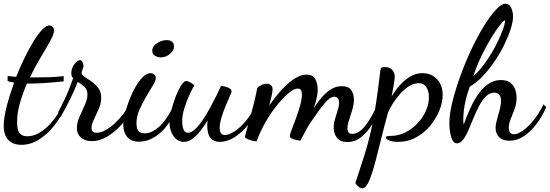

<svg xmlns="http://www.w3.org/2000/svg" viewBox="-26 -734 2962 1034"><path d="M89 46Q45 46 19.5 20.5Q-6 -5 -6 -57Q-6 -99 10 -161Q26 -223 50 -289Q42 -291 32.5 -292.5Q23 -294 15 -298V-325Q28 -323 38.5 -322Q49 -321 61 -320Q82 -373 106.5 -423Q131 -473 155 -512Q179 -551 201 -574Q223 -597 239 -597Q249 -597 257 -590Q265 -583 265 -570Q265 -551 244.5 -513.5Q224 -476 193.5 -425.5Q163 -375 135 -317Q143 -317 151.5 -317Q160 -317 168 -317Q208 -317 244 -318.5Q280 -320 317 -324V-296Q262 -290 216.5 -287Q171 -284 132 -284Q129 -284 125.5 -284Q122 -284 119 -284Q97 -233 81.5 -180Q66 -127 66 -77Q66 -35 79 -17.5Q92 0 121 0Q171 0 223 -46Q275 -92 313 -170L327 -160Q302 -102 264 -55Q226 -8 181.5 19Q137 46 89 46Z M468 26Q432 26 410 7Q388 -12 388 -44Q388 -72 402 -104.5Q416 -137 430.5 -168.5Q445 -200 445 -225Q445 -251 428.5 -266.5Q412 -282 393 -293Q370 -236 343.5 -184Q317 -132 300 -104L287 -129Q301 -155 324 -203.5Q347 -252 368 -313Q358 -323 358 -339Q358 -366 374.5 -388Q391 -410 404 -410Q415 -410 419.5 -397.5Q424 -385 424 -380Q424 -375 419 -361.5Q414 -348 413 -343Q413 -331 429.5 -320.5Q446 -310 466.5 -295.5Q487 -281 503 -260.5Q519 -240 519 -208Q519 -178 506 -148Q493 -118 480 -91Q467 -64 467 -45Q467 -29 475 -24Q483 -19 494 -19Q518 -19 544 -34Q570 -49 594.5 -72Q619 -95 638 -120.5Q657 -146 667 -167L687 -152Q668 -109 633 -68Q598 -27 555 -0.5Q512 26 468 26Z M722 29Q680 29 659 3.5Q638 -22 638 -59Q638 -82 646 -117Q654 -152 668.5 -190.5Q683 -229 702 -263Q721 -297 742.5 -318.5Q764 -340 785 -340Q796 -340 804.5 -333Q813 -326 813 -313Q813 -300 797.5 -274Q782 -248 761 -213.5Q740 -179 724.5 -142Q709 -105 709 -71Q709 -38 721 -27Q733 -16 756 -16Q790 -16 829.5 -50Q869 -84 912 -169L925 -155Q892 -67 837.5 -19Q783 29 722 29ZM841 -425Q823 -425 808.5 -434Q794 -443 794 -461Q794 -485 819.5 -501.5Q845 -518 872 -518Q889 -518 900 -510Q911 -502 911 -483Q911 -462 889 -443.5Q867 -425 841 -425Z M964 30Q930 30 908.5 -1Q887 -32 887 -73Q887 -101 896.5 -139Q906 -177 920 -213.5Q934 -250 949.5 -274Q965 -298 977 -298Q984 -298 997.5 -291Q1011 -284 1021 -274Q1010 -258 994.5 -224Q979 -190 967 -151.5Q955 -113 955 -81Q955 -76 956.5 -60.5Q958 -45 964.5 -32Q971 -19 987 -19Q1004 -19 1024 -37.5Q1044 -56 1064.5 -86Q1085 -116 1104 -151Q1123 -186 1139 -218Q1155 -250 1165 -272Q1173 -271 1186.5 -267.5Q1200 -264 1210.5 -258Q1221 -252 1221 -241Q1221 -238 1211.5 -216Q1202 -194 1189 -163Q1176 -132 1166.5 -100Q1157 -68 1157 -44Q1157 -29 1163 -18Q1169 -7 1186 -7Q1207 -7 1236.5 -26Q1266 -45 1297 -81.5Q1328 -118 1352 -168L1366 -157Q1344 -103 1309.5 -60.5Q1275 -18 1235.5 6Q1196 30 1159 30Q1131 30 1116 17.5Q1101 5 1095.5 -15Q1090 -35 1090 -56Q1090 -63 1090.5 -71Q1091 -79 1092 -86Q1075 -57 1054.5 -30.5Q1034 -4 1011.5 13Q989 30 964 30Z M1845 31Q1807 31 1789 8.5Q1771 -14 1771 -45Q1771 -69 1778 -92.5Q1785 -116 1792.5 -139Q1800 -162 1800 -181Q1800 -199 1792.5 -206Q1785 -213 1775 -213Q1751 -213 1721 -176.5Q1691 -140 1645 -72Q1629 -48 1616 -22Q1603 4 1592 23Q1584 23 1570 20Q1556 17 1545.5 12Q1535 7 1535 -1Q1535 -10 1545 -36Q1555 -62 1568 -97Q1581 -132 1590.5 -166.5Q1600 -201 1600 -225Q1600 -240 1595 -248.5Q1590 -257 1578 -257Q1557 -257 1527 -231.5Q1497 -206 1464 -165Q1431 -124 1402.5 -73.5Q1374 -23 1356 27Q1345 27 1330 23Q1315 19 1304 13Q1293 7 1293 2Q1293 -1 1301 -29Q1309 -57 1320.5 -98Q1332 -139 1342.5 -182Q1353 -225 1359 -258Q1363 -267 1380 -275Q1397 -283 1411 -283Q1425 -283 1433.5 -275Q1442 -267 1442 -253Q1442 -242 1437 -218.5Q1432 -195 1424 -166Q1445 -196 1469 -225.5Q1493 -255 1519.5 -279Q1546 -303 1572.5 -317.5Q1599 -332 1625 -332Q1660 -332 1672.5 -307Q1685 -282 1685 -251Q1685 -234 1681.5 -216Q1678 -198 1673.5 -182Q1669 -166 1663 -150Q1682 -181 1706 -209Q1730 -237 1757 -253.5Q1784 -270 1815 -270Q1852 -270 1866 -248Q1880 -226 1880 -199Q1880 -173 1871.5 -143.5Q1863 -114 1854 -87.5Q1845 -61 1845 -42Q1845 -31 1850.5 -22Q1856 -13 1872 -13Q1899 -13 1924 -38Q1949 -63 1970 -99.5Q1991 -136 2006 -169L2021 -151Q2005 -109 1980 -67Q1955 -25 1921 3Q1887 31 1845 31Z M1925 280Q1917 280 1908.5 274Q1900 268 1894 261Q1888 254 1888 251Q1909 186 1925 137.5Q1941 89 1953.5 44Q1966 -1 1977 -53.5Q1988 -106 1999 -177.5Q2010 -249 2022 -352Q2024 -363 2027 -368Q2030 -373 2045 -373Q2074 -373 2087 -357Q2100 -341 2100 -322Q2100 -311 2095.5 -282.5Q2091 -254 2083 -214Q2101 -245 2126 -273.5Q2151 -302 2182 -321Q2213 -340 2249 -340Q2297 -340 2327.5 -307.5Q2358 -275 2358 -222Q2358 -183 2340.5 -139.5Q2323 -96 2291.5 -57.5Q2260 -19 2215.5 5.5Q2171 30 2118 30Q2088 30 2070 22.5Q2052 15 2052 7Q2052 1 2059.5 -0.5Q2067 -2 2076 -2Q2121 -2 2158.5 -21.5Q2196 -41 2224.5 -72Q2253 -103 2268.5 -139Q2284 -175 2284 -211Q2284 -241 2270.5 -263.5Q2257 -286 2228 -286Q2202 -286 2176.5 -269.5Q2151 -253 2129 -228.5Q2107 -204 2090 -177Q2073 -150 2064 -129Q2045 -60 2028.5 6.5Q2012 73 1997.5 129.5Q1983 186 1968.5 224Q1954 262 1940 274Q1933 280 1925 280Z M2435 38Q2414 38 2404 4.5Q2394 -29 2394 -72Q2394 -119 2410 -184Q2426 -249 2452 -321.5Q2478 -394 2510.5 -463.5Q2543 -533 2577.5 -589.5Q2612 -646 2643 -680Q2674 -714 2697 -714Q2717 -714 2727 -691.5Q2737 -669 2737 -646Q2737 -618 2724.5 -578.5Q2712 -539 2690 -494Q2668 -449 2638.5 -405Q2609 -361 2575 -325Q2541 -289 2504 -267Q2492 -235 2484 -203.5Q2476 -172 2472.5 -143Q2469 -114 2469 -88Q2469 -81 2469.5 -74.5Q2470 -68 2471 -63Q2478 -81 2489.5 -110.5Q2501 -140 2517.5 -173Q2534 -206 2556.5 -236Q2579 -266 2608 -284.5Q2637 -303 2672 -303Q2704 -303 2722.5 -288.5Q2741 -274 2748.5 -252Q2756 -230 2756 -207Q2756 -176 2745.5 -147.5Q2735 -119 2724.5 -93.5Q2714 -68 2714 -45Q2714 -27 2722 -19Q2730 -11 2742 -11Q2764 -11 2793.5 -33Q2823 -55 2851.5 -91.5Q2880 -128 2901 -172L2916 -157Q2894 -107 2863 -66Q2832 -25 2795.5 -0.5Q2759 24 2718 24Q2681 24 2662 4.5Q2643 -15 2643 -44Q2643 -65 2650.5 -90.5Q2658 -116 2665 -142.5Q2672 -169 2672 -191Q2672 -215 2661.5 -225Q2651 -235 2636 -235Q2611 -235 2591 -215Q2571 -195 2554.5 -164Q2538 -133 2524 -98.5Q2510 -64 2496.5 -32.5Q2483 -1 2468 18.5Q2453 38 2435 38ZM2523 -323Q2549 -346 2574 -378.5Q2599 -411 2620.5 -447Q2642 -483 2658 -517Q2674 -551 2683.5 -578Q2693 -605 2694 -620Q2694 -622 2693.5 -623Q2693 -624 2692 -624Q2686 -624 2666 -598.5Q2646 -573 2619.5 -530Q2593 -487 2567 -433Q2541 -379 2523 -323Z"/></svg>

Font: Dancing Script SemiBold
Style: Regular
Weight: 600
Designer: Pablo Impallari
Foundry: Pablo Impallari
Version: Version 2.001